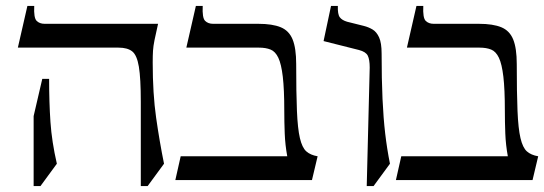

<svg xmlns="http://www.w3.org/2000/svg" viewBox="-20 -605 1828 645"><path d="M493 -395Q493 -290 504.5 -209.5Q516 -129 531 -55L476 20H453V-263Q453 -342 446.5 -381Q440 -420 424 -432.5Q408 -445 378 -445H40L72 -585H95Q93 -545 103 -535Q113 -525 130 -525H511Q503 -490 499 -470Q495 -450 494 -434.5Q493 -419 493 -395ZM93 -215 122 -340H145Q145 -261 149.5 -195Q154 -129 171 -55L116 20H93Z M975 -390Q975 -293 977.5 -233Q980 -173 987.5 -141Q995 -109 1009 -96.5Q1023 -84 1047 -80L1028 0H569L587 -80H945Q938 -118 936.5 -156.5Q935 -195 935 -233Q935 -305 930 -347.5Q925 -390 915 -411Q905 -432 889 -438.5Q873 -445 850 -445H606L638 -585H661Q659 -545 669 -535Q679 -525 696 -525H848Q895 -525 923 -513.5Q951 -502 963 -472.5Q975 -443 975 -390Z M1262 -425Q1262 -338 1265 -273Q1268 -208 1274 -156.5Q1280 -105 1290 -55L1235 20H1212L1222 -378Q1222 -405 1215.5 -418Q1209 -431 1186 -437L1067 -467L1092 -585H1115Q1114 -557 1121.5 -547Q1129 -537 1146 -532L1202 -518Q1218 -514 1231.5 -506Q1245 -498 1253.5 -479.5Q1262 -461 1262 -425Z M1716 -390Q1716 -293 1718.5 -233Q1721 -173 1728.5 -141Q1736 -109 1750 -96.5Q1764 -84 1788 -80L1769 0H1310L1328 -80H1686Q1679 -118 1677.5 -156.5Q1676 -195 1676 -233Q1676 -305 1671 -347.5Q1666 -390 1656 -411Q1646 -432 1630 -438.5Q1614 -445 1591 -445H1347L1379 -585H1402Q1400 -545 1410 -535Q1420 -525 1437 -525H1589Q1636 -525 1664 -513.5Q1692 -502 1704 -472.5Q1716 -443 1716 -390Z"/></svg>

Font: Bona Nova
Style: Regular
Weight: 400
Designer: Mateusz Machalski
Foundry: Capitalics
Version: Version 4.001; ttfautohint (v1.8.3)